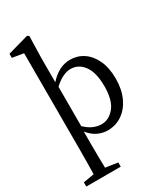

<svg xmlns="http://www.w3.org/2000/svg" viewBox="-237 -839 1023 1183"><g transform="rotate(-30 274.0 -247.5)"><path d="M13 246V216L90 203Q91 162 91.5 118Q92 74 92 34V-657L12 -670V-699L161 -741L173 -733L169 -574V-406Q235 -481 316 -481Q368 -481 410 -453Q452 -425 477.5 -371Q503 -317 503 -240Q503 -163 476.5 -106Q450 -49 404.5 -18Q359 13 302 13Q268 13 234 -2Q200 -17 169 -55V34Q169 76 169.5 118Q170 160 171 203L258 216V246ZM290 -430Q265 -430 236 -417Q207 -404 172 -372V-92Q201 -64 230 -51.5Q259 -39 288 -39Q341 -39 380 -87Q419 -135 419 -233Q419 -331 383 -380.5Q347 -430 290 -430Z"/></g></svg>

Font: Source Serif 4 Subhead
Style: Regular
Weight: 400
Designer: Frank Grießhammer
Foundry: Adobe Systems Incorporated
Version: Version 4.004;hotconv 1.0.117;makeotfexe 2.5.65602